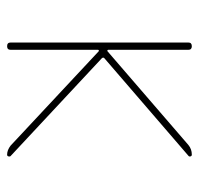

<svg xmlns="http://www.w3.org/2000/svg" viewBox="-30 -530 560 540"><g transform="rotate(90 250.0 -260.0)"><path d="M99.6 -9.8V-509.8Q99.6 -519.5 109.9 -519.5Q120.1 -519.5 120.1 -509.8V-284.2Q120.1 -283.2 121.6 -282.2Q123 -281.2 124 -282.2L387.7 -509.8Q399.4 -519.5 415 -519.5Q418.9 -519.5 419.9 -515.6Q420.9 -511.7 418 -509.8L143.6 -273.4Q140.6 -270.5 143.6 -266.6L418.9 -9.8Q420.9 -7.8 419.9 -3.9Q418.9 0 415 0Q402.3 0 389.6 -9.8L124 -257.8Q123 -258.8 121.6 -257.8Q120.1 -256.8 120.1 -255.9V-9.8Q120.1 0 109.9 0Q99.6 0 99.6 -9.8Z"/></g></svg>

Font: Rounded Mgen+ 1m thin
Style: Regular
Weight: 100
Designer: [Source Han Sans]
Ryoko NISHIZUKA  (kana & ideographs); Paul D. Hunt (Latin, Greek & Cyrillic); Wenlong ZHANG  (bopomofo
Version: Version 1.059.20150602